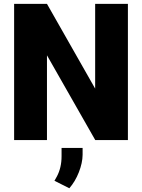

<svg xmlns="http://www.w3.org/2000/svg" viewBox="-20 -731 742 1002"><path d="M647.5 0H477.1L225.1 -442.4V0H53.7V-710.9H225.1L476.6 -268.6V-710.9H647.5ZM341.8 251.5 264.2 212.4 276.9 189.9Q301.3 144 301.3 84.5V41H411.1V77.1Q410.6 119.1 391.6 167.7Q372.6 216.3 341.8 251.5Z"/></svg>

Font: Roboto Black
Style: Regular
Weight: 900
Designer: Google
Version: Version 2.134; 2016